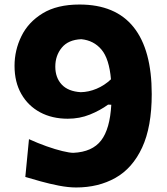

<svg xmlns="http://www.w3.org/2000/svg" viewBox="-20 -809 733 844"><path d="M314.5 15.1Q280.8 15.1 239 7.1Q197.3 -1 158 -12Q118.7 -22.9 91.3 -31.2L107.4 -197.3Q146 -179.7 184.6 -166Q223.1 -152.3 254.6 -144.8Q286.1 -137.2 302.7 -137.2Q385.7 -141.1 424.6 -191.7Q463.4 -242.2 469.2 -348.6L455.1 -349.1Q420.4 -323.7 375.2 -305.4Q330.1 -287.1 277.8 -287.1Q209 -287.1 156.2 -315.4Q103.5 -343.8 73.7 -396Q43.9 -448.2 43.9 -519.5Q43.9 -588.4 74.2 -650.1Q104.5 -711.9 167.7 -750.5Q231 -789.1 329.6 -789.1Q487.8 -789.1 567.4 -689.5Q647 -589.8 647 -395.5Q647 -251 604.7 -160.2Q562.5 -69.3 487.5 -27.1Q412.6 15.1 314.5 15.1ZM467.8 -460.4Q460 -550.8 426 -591.1Q392.1 -631.3 337.4 -636.7Q280.3 -634.3 251.7 -599.6Q223.1 -564.9 223.1 -516.1Q223.1 -467.8 251.2 -437.5Q279.3 -407.2 335 -403.8Q369.6 -404.3 404.5 -418.9Q439.5 -433.6 467.8 -460.4Z"/></svg>

Font: Pinar DS4-Bold
Style: Regular
Weight: 700
Designer: Amin Abedi
Version: Version 2.000